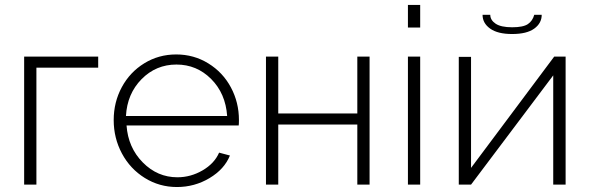

<svg xmlns="http://www.w3.org/2000/svg" viewBox="-20 -750 2394 780"><path d="M78.1 0V-520H378.9V-475.1H127.9V0Z M698.7 9.8Q627.4 9.8 568.1 -27.1Q508.8 -64 475.3 -126.5Q441.9 -189 441.9 -262.2Q441.9 -335 474.9 -396Q507.8 -457 566.2 -492.9Q624.5 -528.8 695.8 -528.8Q767.6 -528.8 826.4 -492.4Q885.3 -456.1 918 -395Q950.7 -334 950.7 -262.2Q950.7 -245.1 949.7 -240.2H494.1Q500.5 -150.4 560.1 -90.1Q619.6 -29.8 700.7 -29.8Q754.9 -29.8 803 -57.9Q851.1 -85.9 870.1 -129.9L914.1 -118.2Q891.6 -62.5 831.1 -26.4Q770.5 9.8 698.7 9.8ZM491.7 -278.8H902.8Q896.5 -370.1 837.9 -429Q779.3 -487.8 696.8 -487.8Q613.8 -487.8 555.2 -428.5Q496.6 -369.1 491.7 -278.8Z M1060.5 0V-520H1110.4V-289.1H1431.6V-520H1481.4V0H1431.6V-244.1H1110.4V0Z M1637.2 -638.2V-730H1687V-638.2ZM1637.2 0V-520H1687V0Z M2060.5 -611.8Q2002 -611.8 1971.2 -633.8Q1940.4 -655.8 1940.4 -689.9H1971.7Q1971.7 -668.5 1993.4 -653.8Q2015.1 -639.2 2060.5 -639.2Q2105.5 -639.2 2124.5 -652.1Q2143.6 -665 2150.4 -689.9H2180.7Q2180.7 -655.8 2150.4 -633.8Q2120.1 -611.8 2060.5 -611.8ZM1843.8 0V-519H1893.6V-67.9L2231.4 -520H2277.8V0H2227.5V-443.8L1893.6 0Z"/></svg>

Font: Rawline Light
Style: Regular
Weight: 300
Designer: Matt McInerney, Pablo Impallari, Rodrigo Fuenzalida
Foundry: Matt McInerney, Pablo Impallari, Rodrigo Fuenzalida
Version: Version 4.020;PS 004.020;hotconv 1.0.88;makeotf.lib2.5.64775